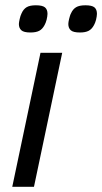

<svg xmlns="http://www.w3.org/2000/svg" viewBox="-20 -714 391 734"><path d="M26.9 0 134.8 -512.2H217.8L109.9 0ZM161.6 -661.1Q161.6 -656.7 160.6 -650.6Q159.7 -644.5 158.2 -638.4Q156.7 -632.3 154.5 -627Q152.3 -621.6 150.4 -618.2Q142.1 -602.5 129.9 -596.2Q117.7 -589.8 96.2 -589.8Q70.8 -589.8 61.5 -598.4Q52.2 -606.9 52.2 -622.1Q52.2 -625 53 -630.1Q53.7 -635.3 55.2 -641.1Q56.6 -647 58.3 -652.8Q60.1 -658.7 62.5 -663.1Q69.3 -678.7 81.5 -686.3Q93.8 -693.8 117.2 -693.8Q142.1 -693.8 151.9 -685.8Q161.6 -677.7 161.6 -661.1ZM350.6 -661.1Q350.6 -656.7 349.6 -650.6Q348.6 -644.5 347.2 -638.4Q345.7 -632.3 343.5 -627Q341.3 -621.6 339.4 -618.2Q331.1 -602.5 318.8 -596.2Q306.6 -589.8 285.6 -589.8Q259.8 -589.8 250.5 -598.4Q241.2 -606.9 241.2 -622.1Q241.2 -625 241.9 -630.1Q242.7 -635.3 244.1 -641.1Q245.6 -647 247.3 -652.8Q249 -658.7 251.5 -663.1Q258.3 -678.7 270.8 -686.3Q283.2 -693.8 306.6 -693.8Q331.5 -693.8 341.1 -685.8Q350.6 -677.7 350.6 -661.1Z"/></svg>

Font: Clear Sans
Style: Italic
Weight: 400
Italic angle: -12°
Foundry: Intel Corporation
Version: Version 1.00